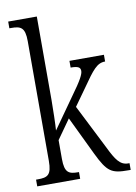

<svg xmlns="http://www.w3.org/2000/svg" viewBox="-86 -816 617 872"><g transform="rotate(-10 222.5 -380.0)"><path d="M14 0H212V-31H208C166 -31 146 -39 146 -103V-190L209 -279L294 -102C338 -11 357 0 435 0H445V-31H439C402 -31 383 -59 353 -121L250 -325L305 -402C358 -478 378 -505 416 -505V-536H257V-505C290 -505 302 -499 302 -482C302 -467 290 -442 241 -375L142 -235C144 -257 146 -338 146 -374V-760H14V-729H22C66 -729 86 -721 86 -657V-105C86 -39 67 -31 22 -31H14Z"/></g></svg>

Font: Noto Serif Myanmar ExtraCondensed Light
Style: Regular
Weight: 300
Width: 2
Designer: Ben Mitchell and the Monotype Design Team
Foundry: Monotype Imaging Inc.
Version: Version 2.106